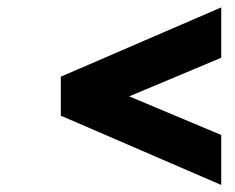

<svg xmlns="http://www.w3.org/2000/svg" viewBox="-20 -610 650 532"><path d="M593 -97.5 148.5 -289.5V-397.5L593 -589.5V-450L338 -343L593 -236Z"/></svg>

Font: Overpass ExtraBold
Style: Italic
Weight: 800
Italic angle: -10°
Designer: Delve Withrington, Dave Bailey, Thomas Jockin
Foundry: Delve Fonts LLC
Version: Version 4.000